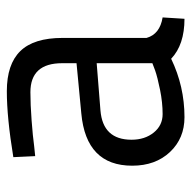

<svg xmlns="http://www.w3.org/2000/svg" viewBox="-19 -531 560 562"><g transform="rotate(-90 261.0 -250.0)"><path d="M431 -347V-101Q442 -62 491 -54L487 10Q411 10 370 -29Q289 10 199 10Q137 10 97 -32.5Q57 -75 57 -143Q57 -278 210 -292L357 -306V-348Q357 -441 272 -441Q236 -441 189.5 -437.5Q143 -434 114 -430L85 -427L82 -491Q198 -510 275 -510Q354 -510 392.5 -470.5Q431 -431 431 -347ZM357 -247 219 -236Q133 -229 133 -145Q133 -106 154 -80Q175 -54 208 -54Q242 -54 279 -61.5Q316 -69 336 -76L357 -84Z"/></g></svg>

Font: TypoPRO Titillium Maps
Style: 400 wt
Weight: 400
Designer: Campivisivi
Foundry: Accademia di Belle Arti di Urbino and students of MA course of Visual design
Version: Version 001.001